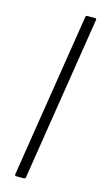

<svg xmlns="http://www.w3.org/2000/svg" viewBox="-110 -720 404 757"><g transform="rotate(15 92.5 -341.5)"><path d="M41 0Q34 0 35 -7L141 -677Q142 -683 149 -683H179Q186 -683 185 -677L79 -7Q78 0 71 0Z"/></g></svg>

Font: Sofia Sans Condensed Light
Style: Italic
Weight: 300
Italic angle: -9°
Version: Version 4.100